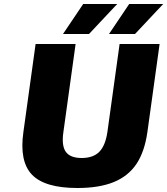

<svg xmlns="http://www.w3.org/2000/svg" viewBox="-20 -920 836 960"><path d="M97 -260 158 -700H358L297 -260Q287 -192 309 -161Q331 -130 388.5 -130Q446 -130 476.5 -161Q507 -192 517 -260L578 -700H778L717 -260Q703 -161 662 -100Q621 -39 548.5 -9.5Q476 20 367 20Q204 20 140 -46.5Q76 -113 97 -260ZM295 -750 396 -900H566L425 -750ZM525 -750 626 -900H796L655 -750Z"/></svg>

Font: Fivo Sans Modern Heavy
Style: Regular
Weight: 900
Designer: Alexander Slobzheninov
Foundry: Alexander Slobzheninov
Version: 1.0